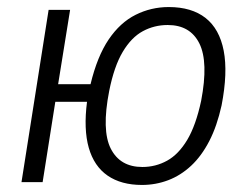

<svg xmlns="http://www.w3.org/2000/svg" viewBox="-20 -517 705 545"><path d="M383 8Q324 8 285.5 -18.5Q247 -45 232 -97.5Q217 -150 227 -228H137L101 0H41L118 -489H179L145 -278H237Q256 -357 288.5 -405Q321 -453 365 -475Q409 -497 459 -497Q524 -497 563.5 -466Q603 -435 615 -373Q627 -311 609 -218Q596 -159 574 -116.5Q552 -74 522.5 -46.5Q493 -19 457.5 -5.5Q422 8 383 8ZM384 -43Q422 -43 454.5 -61Q487 -79 511.5 -120Q536 -161 551 -231Q572 -341 546 -393.5Q520 -446 456 -446Q418 -446 385.5 -428.5Q353 -411 328.5 -370Q304 -329 290 -259Q268 -147 294.5 -95Q321 -43 384 -43Z"/></svg>

Font: Nunito Sans 10pt Condensed Light
Style: Italic
Weight: 300
Width: 3
Italic angle: -9°
Designer: Vernon Adams
Foundry: Vernon Adams
Version: Version 3.101;gftools[0.9.27]